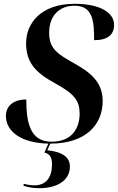

<svg xmlns="http://www.w3.org/2000/svg" viewBox="-20 -744 619 1008"><path d="M187 244C276 244 347 206 347 130C347 84 311 53 228 45L244 10C432 10 519 -91 519 -213C519 -300 473 -354 372 -410C285 -459 238 -486 238 -572C238 -663 293 -714 371 -714C469 -714 474 -631 474 -533C548 -533 579 -564 579 -614C579 -677 506 -724 372 -724C194 -724 117 -621 117 -517C117 -415 168 -362 267 -308C371 -251 398 -216 398 -147C398 -71 358 0 251 0C140 0 118 -96 118 -222C58 -222 11 -193 11 -135C11 -56 88 7 234 10L213 57C242 63 253 84 253 119C253 187 222 229 161 229C143 229 124 226 105 221L103 231C124 238 148 244 187 244Z"/></svg>

Font: Noto Serif Display SemiBold
Style: Italic
Weight: 600
Italic angle: -12°
Designer: Monotype Design Team
Foundry: Monotype Imaging Inc.
Version: Version 2.009